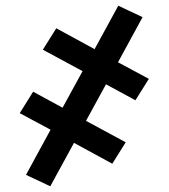

<svg xmlns="http://www.w3.org/2000/svg" viewBox="-20 -496 590 672"><path d="M156 156 71 116 157 -42 49 -100 96 -175 199 -119 269 -247 130 -322 177 -397 311 -324 394 -476 479 -436 393 -278 501 -220 454 -145 351 -201 281 -73 420 2 373 77 239 4Z"/></svg>

Font: Lode Dark Term
Style: Bold
Weight: 700
Monospace: yes
Designer: Belleve Invis
Foundry: Belleve Invis
Version: Version 29.2.0